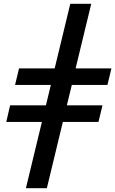

<svg xmlns="http://www.w3.org/2000/svg" viewBox="-20 -803 606 1008"><path d="M116 185 200 -163H13L33 -250H221L247 -357H59L80 -444H267L349 -783H459L377 -444H565L544 -357H357L331 -250H518L497 -163H310L226 185Z"/></svg>

Font: Ubuntu Sans SemiBold
Style: Italic
Weight: 600
Italic angle: -13.5°
Designer: Dalton Maag Ltd
Foundry: Dalton Maag Ltd
Version: Version 1.006